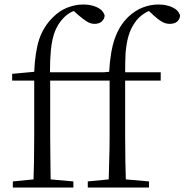

<svg xmlns="http://www.w3.org/2000/svg" viewBox="-20 -833 820 853"><path d="M37 0V-27L129 -36Q130 -75 131 -114Q132 -171 132 -227V-475H34V-505L132 -514Q136 -603 154 -658Q173 -715 216 -757Q245 -786 280 -799.5Q315 -813 350 -813Q385 -813 411.5 -800.5Q438 -788 445 -764Q444 -749 432.5 -738Q421 -727 400 -727Q383 -727 366.5 -737Q350 -747 327 -767L308 -784Q303 -782 298 -780Q278 -770 261 -752Q238 -728 224.5 -694.5Q211 -661 206 -610Q202 -569 202 -512H442L465 -514Q470 -605 490 -662Q511 -721 551 -759Q581 -787 615 -800Q649 -813 684 -813Q719 -813 746 -800.5Q773 -788 780 -764Q779 -748 767.5 -737.5Q756 -727 734 -727Q716 -727 699.5 -736.5Q683 -746 662 -765L642 -784Q630 -780 619 -772Q593 -755 576 -728Q560 -704 551 -673.5Q542 -643 538 -599Q536 -563 536 -512H694V-475H536V-227Q536 -171 537 -114Q538 -75 539 -36L642 -27V0H370V-27L463 -36Q464 -75 465 -114Q467 -171 467 -227V-475H203V-227Q203 -171 204 -114Q204 -75 205 -36L306 -27V0Z"/></svg>

Font: Early Summer Mincho Light
Style: Regular
Weight: 300
Designer: GuiWonder
Version: Version 1.002